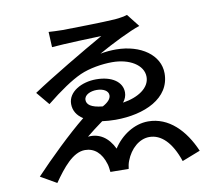

<svg xmlns="http://www.w3.org/2000/svg" viewBox="-87 -884 1175 1035"><g transform="rotate(-10 500.0 -366.0)"><path d="M440 -410C476 -410 504 -395 504 -370C504 -351 488 -333 458 -317C393 -323 372 -343 372 -367C372 -396 408 -410 440 -410ZM672 -780C660 -776 632 -770 604 -768C556 -764 346 -760 317 -760C292 -760 257 -762 240 -763L244 -679C308 -685 478 -691 516 -692C408 -631 217 -518 117 -451L177 -379C254 -441 319 -485 372 -509C424 -532 493 -543 549 -543C642 -543 718 -499 718 -433C718 -373 654 -331 569 -318C582 -334 589 -352 589 -371C589 -428 534 -467 447 -467C368 -467 292 -426 292 -359C292 -323 310 -294 343 -273C256 -203 138 -88 58 -3L145 47C198 -29 256 -102 322 -102C372 -102 411 -70 430 -5C434 8 435 22 437 38L537 39C538 27 542 8 547 -4C571 -67 621 -111 676 -111C740 -111 795 -59 831 48L931 9C881 -108 797 -195 684 -195C608 -195 535 -147 492 -80C461 -144 413 -176 351 -170C377 -191 410 -217 441 -239C463 -236 488 -234 514 -234C672 -234 817 -298 817 -435C817 -535 717 -606 582 -607C555 -607 525 -605 495 -599C567 -640 676 -694 727 -710Z"/></g></svg>

Font: Noto Sans Japanese Medium
Style: Regular
Weight: 500
Designer: Ryoko NISHIZUKA (kana & ideographs); Paul D. Hunt (Latin, Greek & Cyrillic); Wenlong ZHANG (bopomofo); Sandoll Communica
Foundry: Adobe Systems Incorporated
Version: Version 1.000;PS 1;hotconv 1.0.78;makeotf.lib2.5.61930